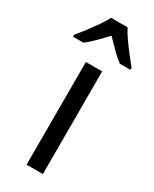

<svg xmlns="http://www.w3.org/2000/svg" viewBox="-233 -817 697 868"><g transform="rotate(30 115.5 -383.0)"><path d="M158 0H73V-536H158ZM158 -766Q169 -744 188 -717Q207 -690 227.5 -663.5Q248 -637 265 -617V-606H210Q187 -623 163 -647Q139 -671 114 -697Q90 -671 66 -647Q42 -623 20 -606H-34V-617Q-16 -638 4 -664.5Q24 -691 42.5 -717.5Q61 -744 72 -766Z"/></g></svg>

Font: Noto Sans Display SemiCondensed
Style: Regular
Weight: 400
Width: 4
Version: Version 2.003